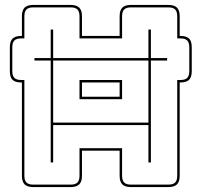

<svg xmlns="http://www.w3.org/2000/svg" viewBox="-20 -750 819 780"><path d="M583 -504H196V-252H583ZM303 -347V-425H476V-347ZM466 -415H313V-357H466ZM186 -90V-504H120V-514H186V-630H196V-514H583V-630H593V-514H659V-504H593V-90H583V-242H196V-90ZM303 -36V-148H476V-36Q476 -17 484.5 -8.5Q493 0 512 0H664Q683 0 691.5 -8.5Q700 -17 700 -36V-425H713Q732 -425 740.5 -433.5Q749 -442 749 -461V-558Q749 -577 740.5 -585.5Q732 -594 713 -594H700V-684Q700 -703 691.5 -711.5Q683 -720 664 -720H512Q493 -720 484.5 -711.5Q476 -703 476 -684V-594H303V-684Q303 -703 294.5 -711.5Q286 -720 267 -720H115Q96 -720 87.5 -711.5Q79 -703 79 -684V-594H66Q47 -594 38.5 -585.5Q30 -577 30 -558V-461Q30 -442 38.5 -433.5Q47 -425 66 -425H79V-36Q79 -17 87.5 -8.5Q96 0 115 0H267Q286 0 294.5 -8.5Q303 -17 303 -36ZM115 10Q91 10 80 -1Q69 -12 69 -36V-415H66Q42 -415 31 -425.5Q20 -436 20 -461V-558Q20 -582 31 -593Q42 -604 66 -604H69V-684Q69 -708 80 -719Q91 -730 115 -730H267Q291 -730 302 -719Q313 -708 313 -684V-604H466V-684Q466 -708 477 -719Q488 -730 512 -730H664Q688 -730 699 -719Q710 -708 710 -684V-604H713Q737 -604 748 -593.5Q759 -583 759 -558V-461Q759 -436 748 -425.5Q737 -415 713 -415H710V-36Q710 -12 699 -1Q688 10 664 10H512Q488 10 477 -1Q466 -12 466 -36V-138H313V-36Q313 -12 302 -1Q291 10 267 10Z"/></svg>

Font: Bungee Outline
Style: Regular
Weight: 400
Designer: David Jonathan Ross
Foundry: David Jonathan Ross
Version: Version 1.001;PS 1.0;hotconv 1.0.72;makeotf.lib2.5.5900